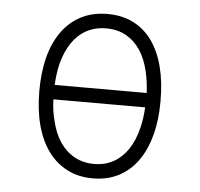

<svg xmlns="http://www.w3.org/2000/svg" viewBox="-45 -607 691 663"><g transform="rotate(5 300.0 -275.0)"><path d="M300 10Q250 10 211 -10Q172 -30 145 -67Q118 -104 104 -156.5Q90 -209 90 -275Q90 -341 104 -394Q118 -446 145 -483Q172 -520 211.5 -540Q251 -560 302 -560Q353 -560 392 -540Q431 -520 457 -483.5Q483 -447 496.5 -395Q510 -343 510 -278V-274Q510 -209 496 -158Q482 -105 455 -67.5Q428 -30 389 -10Q350 10 300 10ZM141 -300H460Q458 -340 450 -374Q440 -417 420 -447Q400 -477 370.5 -493.5Q341 -510 302 -510Q263 -510 233 -493.5Q203 -477 182.5 -446.5Q162 -416 151 -373Q143 -339 141 -300ZM300 -40Q338 -40 367.5 -56.5Q397 -73 417.5 -103.5Q438 -134 449 -179Q457 -211 459 -250H141Q142 -211 151 -178Q161 -134 181.5 -103.5Q202 -73 232 -56.5Q262 -40 300 -40Z"/></g></svg>

Font: Maple Mono Thin
Style: Regular
Weight: 250
Monospace: yes
Designer: subframe7536
Version: Version 7.000